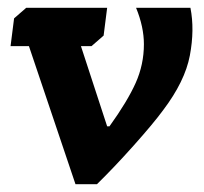

<svg xmlns="http://www.w3.org/2000/svg" viewBox="-20 -471 522 491"><path d="M245 -380 214 -353H187L254 -148H260Q306 -212 327 -259Q348 -306 348 -358Q348 -402 328 -451H467Q478 -395 465.5 -329Q453 -263 397 -189Q372 -155 322 -99Q272 -43 228 0H173L54 -353H7L16 -424L47 -451H254Z"/></svg>

Font: Zilla Slab
Style: Bold Italic
Weight: 700
Italic angle: -6°
Designer: Typotheque.com
Foundry: Typotheque type foundry
Version: Version 1.1; 2017; ttfautohint (v1.6)